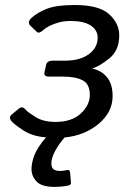

<svg xmlns="http://www.w3.org/2000/svg" viewBox="-20 -541 519 765"><path d="M25.9 -58.1Q13.2 -74.2 26.9 -85L56.2 -108.9Q69.3 -119.6 82 -104Q89.4 -95.2 120.8 -75.2Q152.3 -55.2 201.2 -55.2Q265.6 -55.2 301.8 -88.6Q337.9 -122.1 337.9 -162.6Q337.9 -206.1 309.6 -220.9Q281.2 -235.8 231 -235.8H175.3Q153.3 -235.8 157.2 -252.9L163.6 -282.2Q167.5 -299.3 189.9 -299.3H239.3Q298.8 -299.3 334 -325.2Q369.1 -351.1 369.1 -390.6Q369.1 -421.4 341.3 -439.5Q313.5 -457.5 260.7 -457.5Q226.6 -457.5 196.8 -446Q167 -434.6 153.3 -421.9Q135.7 -405.3 126.5 -414.1L102.1 -437.5Q86.4 -452.6 105.5 -469.7Q128.9 -491.2 167 -506.1Q205.1 -521 278.3 -521Q374 -521 414.6 -484.6Q455.1 -448.2 455.1 -399.9Q455.1 -339.8 414.8 -307.6Q374.5 -275.4 348.6 -269V-267.6Q384.8 -259.8 406.7 -232.7Q428.7 -205.6 428.7 -158.2Q428.7 -93.8 372.8 -47.4Q316.9 -1 237.3 6.8Q212.4 35.6 198.5 62.7Q184.6 89.8 184.6 109.4Q184.6 126 192.9 133.1Q201.2 140.1 219.2 140.1Q233.4 140.1 246.6 136.7Q258.3 133.8 259.3 147L262.7 184.6Q263.7 196.3 252.9 198.2Q226.6 203.6 196.3 203.6Q145.5 203.6 125.5 181.9Q105.5 160.2 105.5 132.8Q105.5 108.4 116.7 78.1Q127.9 47.9 163.1 6.3Q109.4 2.4 72 -22.2Q34.7 -46.9 25.9 -58.1Z"/></svg>

Font: Istok Web
Style: Italic
Weight: 400
Italic angle: -13°
Designer: Andrey V. Panov
Foundry: Andrey V. Panov
Version: Version 1.0.2g